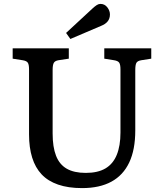

<svg xmlns="http://www.w3.org/2000/svg" viewBox="-20 -951 839 985"><path d="M401 14Q330 14 278 -4Q226 -22 193.5 -56.5Q161 -91 145 -142.5Q129 -194 129 -261V-595Q129 -620 122.5 -629.5Q116 -639 96 -642L45 -650V-703H333V-650L280 -642Q262 -639 256 -628.5Q250 -618 250 -592V-266Q250 -197 267.5 -152Q285 -107 322.5 -85.5Q360 -64 420 -64Q482 -64 521 -87Q560 -110 579 -156.5Q598 -203 598 -271V-595Q598 -620 591.5 -629.5Q585 -639 565 -642L515 -650V-703H756V-650L705 -642Q686 -639 680 -629Q674 -619 674 -591V-282Q674 -183 643 -117.5Q612 -52 551.5 -19Q491 14 401 14ZM341 -751 319 -782 454 -907Q467 -919 476.5 -925Q486 -931 495 -931Q517 -931 530.5 -913.5Q544 -896 544 -877Q544 -856 532.5 -841.5Q521 -827 498 -818Z"/></svg>

Font: Literata 18pt Medium
Style: Regular
Weight: 500
Designer: Latin by Veronika Burian and Jose Scaglione. Greek by Irene Vlachou. Cyrillic by Vera Evstafieva.
Foundry: TypeTogether
Version: Version 3.103;gftools[0.9.29]